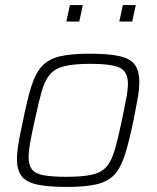

<svg xmlns="http://www.w3.org/2000/svg" viewBox="-20 -730 619 758"><path d="M245 8Q170 8 126.5 -1.5Q83 -11 65 -35Q47 -59 47 -102Q47 -130 53.5 -167.5Q60 -205 71 -254Q87 -335 103 -387Q119 -439 144.5 -467.5Q170 -496 214.5 -507Q259 -518 334 -518Q408 -518 451 -508.5Q494 -499 512 -475Q530 -451 530 -407Q530 -379 523.5 -341.5Q517 -304 507 -254Q490 -173 474 -121.5Q458 -70 433 -42Q408 -14 363.5 -3Q319 8 245 8ZM242 -32Q306 -32 343.5 -40.5Q381 -49 401 -72.5Q421 -96 433.5 -139.5Q446 -183 461 -254Q471 -303 478 -339Q485 -375 485 -400Q485 -447 453 -462.5Q421 -478 337 -478Q272 -478 235 -469Q198 -460 177.5 -436.5Q157 -413 144.5 -369Q132 -325 117 -254Q106 -205 99.5 -169Q93 -133 93 -109Q93 -78 106.5 -61Q120 -44 152.5 -38Q185 -32 242 -32ZM451 -645 465 -710H516L502 -645ZM242 -645 256 -710H307L293 -645Z"/></svg>

Font: Saira ExtraLight
Style: Italic
Weight: 200
Italic angle: -12°
Designer: Hector Gatti with collaboration of the Omnibus-Type team
Foundry: Omnibus-Type
Version: Version 1.100; ttfautohint (v1.8.3)